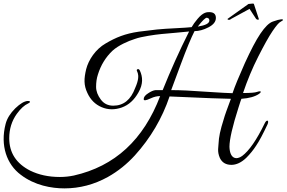

<svg xmlns="http://www.w3.org/2000/svg" viewBox="-27 -870 1584 1061"><path d="M1537 -760C1537 -764 1525 -767 1481 -751C1460 -744 1437 -721 1412 -684C1387 -647 1359 -593 1326 -521C1294 -449 1271 -394 1258 -355C1240 -355 1191 -358 1112 -363C1033 -369 969 -372 919 -372L971 -512C1004 -601 1030 -663 1048 -698C1072 -698 1098 -705 1125 -719C1152 -733 1166 -750 1166 -771C1166 -792 1154 -803 1129 -803C1117 -803 1096 -803 1065 -766C1050 -748 1039 -733 1032 -720C1013 -718 983 -716 943 -714C903 -712 869 -710 840 -707L740 -695C664 -684 613 -663 557 -630C501 -598 462 -539 449 -487C437 -436 435 -400 456 -356C473 -319 499 -293 534 -278C571 -262 609 -263 646 -276C685 -290 715 -318 738 -359C765 -406 762 -445 746 -480C743 -486 739 -489 734 -488C714 -478 760 -473 720 -384C696 -319 656 -286 599 -286C570 -286 547 -297 530 -320C513 -343 504 -366 504 -390C504 -414 507 -437 514 -458C530 -510 557 -554 595 -590C627 -619 680 -643 719 -655C738 -662 763 -667 792 -672C821 -677 846 -680 866 -682L944 -689L1018 -696C963 -587 915 -479 872 -372H833C821 -371 807 -365 791 -354C775 -344 767 -333 767 -322C768 -314 775 -312 807 -327C824 -335 841 -339 858 -339C766 -97 607 49 381 100C357 105 331 108 304 108C241 108 187 96 140 73C63 34 24 -26 24 -106C24 -157 38 -202 66 -241C87 -270 108 -289 128 -298C138 -302 147 -312 126 -312C108 -311 85 -298 57 -271C30 -244 12 -216 4 -185C-27 -65 11 39 88 96C165 155 258 171 329 171C413 171 493 150 569 108C626 76 675 36 718 -11C805 -107 869 -216 910 -337C1107 -328 1220 -324 1249 -324L1235 -286C1226 -263 1220 -244 1215 -230L1197 -170C1190 -144 1185 -122 1183 -104C1180 -52 1172 -35 1188 3C1200 28 1221 41 1252 41C1279 41 1307 28 1334 2C1355 -19 1373 -41 1389 -66C1406 -91 1426 -129 1451 -182C1462 -206 1447 -212 1436 -189C1391 -96 1349 -36 1311 -8C1281 14 1243 10 1241 -59C1241 -100 1258 -173 1291 -276C1301 -307 1306 -323 1307 -324C1350 -327 1382 -336 1404 -351C1421 -363 1416 -370 1393 -362C1382 -358 1357 -356 1316 -356C1340 -427 1368 -494 1400 -557C1432 -620 1458 -667 1479 -698C1500 -729 1515 -746 1524 -750C1533 -755 1537 -758 1537 -760ZM1376 -848C1376 -851 1365 -851 1346 -848L1231 -766C1227 -763 1239 -755 1251 -766L1352 -821L1388 -766C1390 -763 1393 -762 1398 -761C1403 -761 1404 -763 1403 -766ZM1116 -772C1117 -772 1118 -772 1119 -771C1126 -770 1129 -765 1130 -758C1131 -741 1109 -730 1066 -723C1091 -756 1108 -772 1116 -772Z"/></svg>

Font: VL Great Vibes
Style: Regular
Weight: 400
Designer: Robert E. Leuschke
Foundry: Robert E. Leuschke
Version: Version 1.001